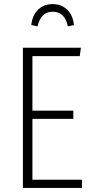

<svg xmlns="http://www.w3.org/2000/svg" viewBox="-20 -917 455 937"><path d="M340.8 -794.9 311 -788.1Q296.9 -859.9 236.8 -859.9Q179.7 -859.9 163.1 -788.1L132.8 -794.9Q137.7 -842.8 166 -869.9Q194.3 -897 236.8 -897Q279.3 -897 307.6 -869.9Q335.9 -842.8 340.8 -794.9ZM375 -684.1 369.1 -643.1H138.2V-377H337.9V-336.9H138.2V-40H379.9V0H91.8V-684.1Z"/></svg>

Font: Fira Sans Compressed ExtraLight
Style: Regular
Weight: 250
Width: 1
Designer: Carrois Corporate & Edenspiekermann AG
Foundry: Carrois Corporate GbR & Edenspiekermann AG
Version: Version 4.203;PS 004.203;hotconv 1.0.88;makeotf.lib2.5.64775